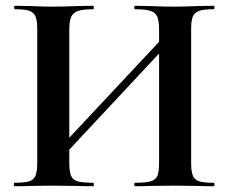

<svg xmlns="http://www.w3.org/2000/svg" viewBox="-20 -645 792 665"><path d="M146 -89 586 -559 606 -540 167 -70ZM30 -12Q65 -12 81 -17Q97 -22 103 -36.5Q109 -51 109 -81V-544Q109 -574 103 -588Q97 -602 81.5 -607.5Q66 -613 32 -613Q29 -613 29 -619Q29 -625 32 -625L86 -624Q132 -622 160 -622Q198 -622 248 -624L303 -625Q305 -625 305 -619Q305 -613 303 -613Q267 -613 250 -607Q233 -601 226.5 -586.5Q220 -572 220 -542V-81Q220 -51 226 -36.5Q232 -22 249 -17Q266 -12 303 -12Q305 -12 305 -6Q305 0 303 0Q268 0 247 -1L160 -2L85 -1Q65 0 30 0Q28 0 28 -6Q28 -12 30 -12ZM448 -12Q485 -12 502 -17Q519 -22 525 -36Q531 -50 531 -81V-542Q531 -572 525 -586.5Q519 -601 502 -607Q485 -613 448 -613Q445 -613 445 -619Q445 -625 448 -625L497 -624Q547 -622 587 -622Q614 -622 664 -624L720 -625Q723 -625 723 -619Q723 -613 720 -613Q686 -613 670 -607.5Q654 -602 648 -588Q642 -574 642 -544V-81Q642 -51 648 -36.5Q654 -22 670 -17Q686 -12 720 -12Q723 -12 723 -6Q723 0 720 0Q685 0 664 -1L587 -2L497 -1Q479 0 448 0Q445 0 445 -6Q445 -12 448 -12Z"/></svg>

Font: Cormorant SC
Style: Bold
Weight: 700
Designer: Christian Thalmann (Catharsis Fonts)
Foundry: Catharsis Fonts
Version: Version 4.000